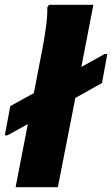

<svg xmlns="http://www.w3.org/2000/svg" viewBox="-38 -780 467 800"><path d="M27 0 78 -263 -7 -216H-18L5 -338L103 -392L142 -594Q148 -628 154 -671Q160 -714 159 -749L166 -760H351L301 -501L398 -555H409L387 -434L276 -372L203 0Z"/></svg>

Font: Kufam
Style: Bold Italic
Weight: 700
Italic angle: -11°
Designer: Artur Schmal
Foundry: Original Type
Version: Version 1.301; ttfautohint (v1.8.3)